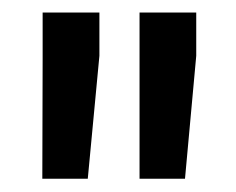

<svg xmlns="http://www.w3.org/2000/svg" viewBox="-20 -770 368 299"><path d="M134.8 -683.1 116.7 -491.7H45.9L46.4 -677.7V-750.5H134.8ZM285.6 -683.1 268.1 -491.7H197.3V-750.5H285.6Z"/></svg>

Font: Robert Sans
Style: Bold
Weight: 700
Designer: Christian Robertson (extended by Adam Twardoch)
Foundry: Google
Version: Version 12.135;April 2, 2019;FontCreator 11.5.0.2425 64-bit;